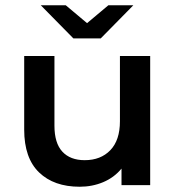

<svg xmlns="http://www.w3.org/2000/svg" viewBox="-20 -704 666 730"><path d="M551 -491V0H442V-63Q414 -29 372.5 -11.5Q331 6 283 6Q185 6 128.5 -48.5Q72 -103 72 -211V-491H187V-226Q187 -160 217 -127.5Q247 -95 302 -95Q363 -95 399.5 -133Q436 -171 436 -243V-491ZM487 -684 363 -558H259L135 -684H230L311 -616L392 -684Z"/></svg>

Font: Montserrat Ace
Style: Bold
Weight: 600
Designer: Julieta Ulanovsky
Foundry: Julieta Ulanovsky
Version: Version 1